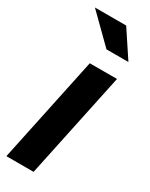

<svg xmlns="http://www.w3.org/2000/svg" viewBox="-197 -778 640 819"><g transform="rotate(30 123.0 -369.0)"><path d="M242 -521 132 0H-2L108 -521ZM162 -738 248 -608H140L8 -738Z"/></g></svg>

Font: Red Hat Display
Style: Bold Italic
Weight: 700
Italic angle: -12°
Designer: Pentagram / MCKL
Foundry: Pentagram / MCKL
Version: Version 1.003; Red Hat Display Bold Italic